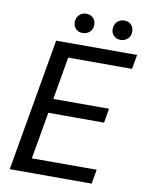

<svg xmlns="http://www.w3.org/2000/svg" viewBox="-95 -946 776 1014"><g transform="rotate(10 293.0 -439.5)"><path d="M28.8 0ZM476.6 -328.6H177.7L133.8 -76.7H481.4L467.8 0H28.8L152.3 -710.9H586.4L572.8 -633.8H230.5L190.9 -405.3H489.7ZM231.9 -825.7Q232.4 -848.1 246.6 -863Q260.7 -877.9 284.2 -878.9Q306.6 -879.4 321.5 -865Q336.4 -850.6 335.9 -827.6Q335.9 -805.2 321.3 -790.5Q306.6 -775.9 283.7 -774.9Q260.7 -774.4 246.3 -788.6Q231.9 -802.7 231.9 -825.7ZM435.5 -824.7Q436 -847.2 450.2 -862.3Q464.4 -877.4 487.3 -878.4Q510.7 -878.9 525.4 -864.5Q540 -850.1 539.6 -826.7Q539.6 -803.7 524.9 -789.3Q510.3 -774.9 487.3 -773.9Q464.8 -773.4 450 -787.6Q435.1 -801.8 435.5 -824.7Z"/></g></svg>

Font: Roboto
Style: Italic
Weight: 400
Italic angle: -12°
Designer: Google
Version: Version 2.134; 2016; ttfautohint (v1.6)